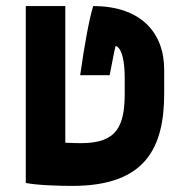

<svg xmlns="http://www.w3.org/2000/svg" viewBox="-20 -606 626 636"><path d="M219.7 9.8C461.9 9.8 523.9 -116.2 523.9 -296.9V-375C523.9 -498 446.3 -585.9 288.6 -585.9C275.4 -541.5 259.8 -458.5 245.6 -356.9H343.3C356 -420.4 356.9 -429.7 362.8 -453.6C370.1 -453.6 393.1 -438 393.1 -346.2V-296.9C393.1 -188 367.2 -131.8 249 -131.8C234.4 -131.8 216.8 -132.3 196.3 -133.3V-585.9H65.4V0C103.5 7.8 178.2 9.8 219.7 9.8Z"/></svg>

Font: Cascadia Mono NF
Style: Bold
Weight: 700
Monospace: yes
Designer: Aaron Bell
Foundry: Saja Typeworks
Version: Version 2404.023